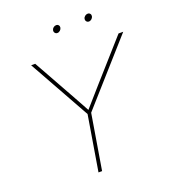

<svg xmlns="http://www.w3.org/2000/svg" viewBox="-159 -1014 999 1129"><g transform="rotate(-20 340.5 -449.5)"><path d="M261.7 0 318.8 -344.7 105 -727.5H130.4L266.1 -484.4Q283.7 -453.1 300.8 -421.9Q317.9 -390.6 335 -359.4H326.2Q353.5 -390.6 381.1 -421.9Q408.7 -453.1 436 -484.4L651.9 -727.5H681.2L341.3 -344.7L284.2 0ZM512.7 -853Q503.4 -853 497.8 -859.9Q492.2 -866.7 493.7 -876.5Q495.1 -885.7 503.2 -892.3Q511.2 -898.9 520.5 -898.9Q530.3 -898.9 535.6 -892.3Q541 -885.7 539.6 -876.5Q537.6 -866.7 529.8 -859.9Q522 -853 512.7 -853ZM315.4 -853Q306.2 -853 300.5 -859.9Q294.9 -866.7 296.4 -876.5Q297.9 -885.7 305.9 -892.3Q314 -898.9 323.2 -898.9Q333 -898.9 338.4 -892.3Q343.8 -885.7 342.3 -876.5Q340.3 -866.7 332.5 -859.9Q324.7 -853 315.4 -853Z"/></g></svg>

Font: Inter 16pt Thin
Style: Italic
Weight: 250
Italic angle: -9.3988°
Version: Version 4.001;git-66647c0bb